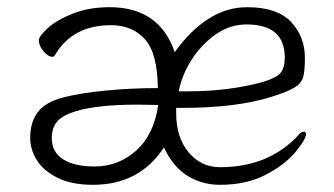

<svg xmlns="http://www.w3.org/2000/svg" viewBox="-20 -501 928 534"><path d="M364 -210Q252 -210 192 -192Q153 -180 138.5 -162.5Q124 -145 124 -117Q124 -78 155.5 -58Q187 -38 243 -38Q309 -38 358.5 -82Q408 -126 420 -209ZM156 -230Q202 -242 273 -249Q344 -256 419 -256Q418 -354 382.5 -392.5Q347 -431 289 -431Q182 -431 133 -348Q130 -343 126 -343Q114 -343 101 -358.5Q88 -374 88 -389Q88 -400 112.5 -422.5Q137 -445 182 -463Q227 -481 285 -481Q423 -481 466 -356Q509 -416 559.5 -448.5Q610 -481 667 -481Q751 -481 789.5 -440Q828 -399 828 -340Q828 -303 823 -286Q818 -269 799 -257.5Q780 -246 736 -232Q638 -201 488 -201H470V-186Q470 -119 504.5 -77.5Q539 -36 592 -36Q725 -36 807 -122Q817 -135 826 -135Q828 -135 829.5 -133Q831 -131 831 -128Q831 -114 802.5 -79Q774 -44 720 -15.5Q666 13 592 13Q542 13 501.5 -12Q461 -37 436 -91Q368 13 239 13Q179 13 140 -6.5Q101 -26 82.5 -55.5Q64 -85 64 -118Q64 -161 85 -189Q106 -217 156 -230ZM503 -247Q616 -247 711 -273Q748 -284 760 -298Q772 -312 772 -341Q772 -387 745.5 -410Q719 -433 666 -433Q618 -433 578 -404Q538 -375 512 -333.5Q486 -292 477 -247Z"/></svg>

Font: JyunsaiKaai Light
Style: Regular
Weight: 300
Designer: Fontworks Inc.
Version: Version 0.030;April 7, 2024;FontCreator 14.0.0.2901 64-bit